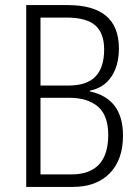

<svg xmlns="http://www.w3.org/2000/svg" viewBox="-20 -734 547 754"><path d="M246 -714Q447 -714 447 -544Q447 -477 417.5 -433Q388 -389 333 -378V-375Q463 -347 463 -202Q463 -106 410.5 -53Q358 0 266 0H83V-714ZM248 -398Q321 -398 355 -433.5Q389 -469 389 -540Q389 -603 354.5 -634Q320 -665 241 -665H139V-398ZM139 -350V-49H259Q405 -49 405 -204Q405 -281 364.5 -315.5Q324 -350 251 -350Z"/></svg>

Font: Noto Sans Gujarati UI Condensed Light
Style: Regular
Weight: 300
Width: 3
Designer: Jelle Bosma - Monotype Design Team, Universal Thirst
Foundry: Monotype Imaging Inc.
Version: Version 2.106; ttfautohint (v1.8.4.7-5d5b)